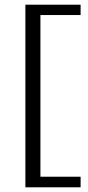

<svg xmlns="http://www.w3.org/2000/svg" viewBox="-20 -721 374 817"><path d="M323 31V76H88V-701H323V-657H152V31Z"/></svg>

Font: Arsenal
Style: Regular
Weight: 400
Designer: Andrij Shevchenko
Foundry: Stairsfor.com
Version: Version 1.000